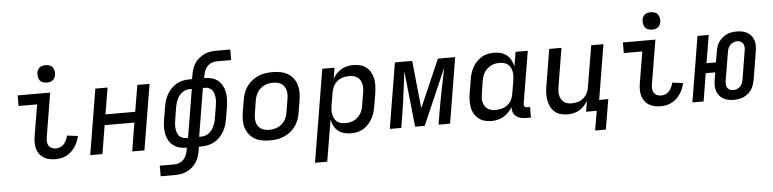

<svg xmlns="http://www.w3.org/2000/svg" viewBox="-52 -1020 6104 1517"><g transform="rotate(-5 3000.0 -262.0)"><path d="M354 8Q329 8 305 3Q281 -2 261 -14Q241 -26 227 -45Q213 -64 206.5 -87Q200 -110 200 -135Q200 -160 204 -185L246 -436H99V-520H357L299 -171Q296 -153 297 -135.5Q298 -118 307 -104Q316 -90 331.5 -83Q347 -76 365 -76Q382 -76 399.5 -83.5Q417 -91 429 -105Q441 -119 448.5 -136Q456 -153 460 -170L545 -159Q540 -137 531.5 -115.5Q523 -94 510 -74.5Q497 -55 480 -39Q463 -23 442 -12Q421 -1 398.5 3.5Q376 8 354 8ZM338 -601Q322 -601 306.5 -606.5Q291 -612 282 -624.5Q273 -637 270.5 -653.5Q268 -670 270 -687Q272 -698 278 -709Q284 -720 294 -727Q304 -734 315.5 -736.5Q327 -739 339 -739Q355 -739 370.5 -733.5Q386 -728 395 -715.5Q404 -703 407 -686.5Q410 -670 407 -653Q405 -642 399 -631Q393 -620 383 -613Q373 -606 361.5 -603.5Q350 -601 338 -601Z M629 0 715 -520H812L777 -310H1013L1048 -520H1145L1059 0H962L999 -226H763L726 0Z M1169 215V131H1284Q1304 131 1323 124Q1342 117 1357 102Q1372 87 1380 67.5Q1388 48 1391 29L1394 8Q1364 8 1337 1Q1310 -6 1288 -22.5Q1266 -39 1252.5 -63.5Q1239 -88 1233.5 -115.5Q1228 -143 1229 -172.5Q1230 -202 1235 -231L1252 -331Q1256 -356 1264 -381Q1272 -406 1285.5 -429Q1299 -452 1318 -471.5Q1337 -491 1360 -504Q1383 -517 1409 -522.5Q1435 -528 1460 -528H1483L1489 -563Q1493 -586 1500.5 -609Q1508 -632 1521.5 -652.5Q1535 -673 1555 -689.5Q1575 -706 1597 -716.5Q1619 -727 1642.5 -731Q1666 -735 1689 -735H1804V-651H1689Q1669 -651 1650 -644Q1631 -637 1616 -622Q1601 -607 1593.5 -587.5Q1586 -568 1583 -549L1579 -528Q1609 -528 1636.5 -521Q1664 -514 1685.5 -497.5Q1707 -481 1720.5 -456.5Q1734 -432 1739.5 -404.5Q1745 -377 1744 -347.5Q1743 -318 1739 -289L1722 -189Q1718 -164 1710 -139Q1702 -114 1688.5 -91Q1675 -68 1656 -48.5Q1637 -29 1613.5 -16Q1590 -3 1564 2.5Q1538 8 1513 8H1490L1485 43Q1481 66 1473 89Q1465 112 1451.5 132.5Q1438 153 1418.5 169.5Q1399 186 1376.5 196.5Q1354 207 1330.5 211Q1307 215 1284 215ZM1394 -69H1411L1474 -451H1460Q1444 -451 1428.5 -446.5Q1413 -442 1399 -432Q1385 -422 1374.5 -408.5Q1364 -395 1357 -380Q1350 -365 1345.5 -349.5Q1341 -334 1338 -318L1322 -218Q1319 -202 1318 -185Q1317 -168 1318.5 -152Q1320 -136 1324.5 -121Q1329 -106 1338.5 -94Q1348 -82 1362.5 -75.5Q1377 -69 1394 -69ZM1499 -69H1513Q1529 -69 1545 -73.5Q1561 -78 1575 -88Q1589 -98 1599 -111.5Q1609 -125 1616 -140Q1623 -155 1628 -170.5Q1633 -186 1635 -202L1652 -302Q1654 -318 1655.5 -335Q1657 -352 1655 -368Q1653 -384 1648.5 -399Q1644 -414 1634.5 -426Q1625 -438 1610.5 -444.5Q1596 -451 1579 -451H1562Z M2055 8Q2023 8 1992 2.5Q1961 -3 1935.5 -17.5Q1910 -32 1891.5 -55.5Q1873 -79 1863.5 -107.5Q1854 -136 1854 -167.5Q1854 -199 1859 -231L1876 -331Q1880 -358 1890 -385Q1900 -412 1917 -436Q1934 -460 1958 -478.5Q1982 -497 2009 -508.5Q2036 -520 2063.5 -524Q2091 -528 2118 -528Q2150 -528 2181 -522.5Q2212 -517 2238 -502.5Q2264 -488 2282.5 -464.5Q2301 -441 2310 -412.5Q2319 -384 2319.5 -352.5Q2320 -321 2315 -289L2298 -189Q2294 -162 2284 -135Q2274 -108 2257 -84Q2240 -60 2216 -41.5Q2192 -23 2165 -11.5Q2138 0 2110 4Q2082 8 2055 8ZM2055 -76Q2072 -76 2089.5 -79Q2107 -82 2123.5 -89.5Q2140 -97 2154.5 -109Q2169 -121 2179 -136.5Q2189 -152 2195 -169Q2201 -186 2203 -203L2220 -303Q2223 -321 2223.5 -338.5Q2224 -356 2220 -372.5Q2216 -389 2207 -403.5Q2198 -418 2184.5 -427Q2171 -436 2153.5 -440Q2136 -444 2118 -444Q2101 -444 2083.5 -441Q2066 -438 2050 -430.5Q2034 -423 2019.5 -411Q2005 -399 1995 -383.5Q1985 -368 1979 -351Q1973 -334 1970 -317L1954 -217Q1951 -199 1950.5 -181.5Q1950 -164 1953.5 -147.5Q1957 -131 1966.5 -116.5Q1976 -102 1989.5 -93Q2003 -84 2020 -80Q2037 -76 2055 -76Z M2393 215 2515 -520H2612L2598 -434Q2610 -455 2628 -474Q2646 -493 2667.5 -505.5Q2689 -518 2713.5 -523Q2738 -528 2761 -528Q2790 -528 2817.5 -520.5Q2845 -513 2865.5 -496Q2886 -479 2899 -455Q2912 -431 2917 -403.5Q2922 -376 2920.5 -347Q2919 -318 2915 -289L2898 -189Q2894 -165 2887 -140.5Q2880 -116 2867 -93Q2854 -70 2836.5 -50.5Q2819 -31 2796 -17Q2773 -3 2748 2.5Q2723 8 2698 8Q2670 8 2643.5 1Q2617 -6 2596 -22.5Q2575 -39 2562.5 -63Q2550 -87 2545 -114L2490 215ZM2659 -76Q2676 -76 2693 -79Q2710 -82 2726.5 -90Q2743 -98 2756.5 -110Q2770 -122 2780 -137.5Q2790 -153 2795.5 -169.5Q2801 -186 2803 -203L2820 -303Q2823 -320 2823.5 -337.5Q2824 -355 2820.5 -371.5Q2817 -388 2808.5 -402.5Q2800 -417 2786.5 -426.5Q2773 -436 2756 -440Q2739 -444 2722 -444Q2698 -444 2673 -437.5Q2648 -431 2628 -415Q2608 -399 2596 -375.5Q2584 -352 2580 -328L2563 -228Q2560 -210 2559 -191.5Q2558 -173 2561.5 -155.5Q2565 -138 2572.5 -122.5Q2580 -107 2593.5 -96Q2607 -85 2624 -80.5Q2641 -76 2659 -76Z M3005 0 3091 -520H3228L3267 -141L3432 -520H3569L3483 0H3392L3409 -104Q3417 -150 3425.5 -195.5Q3434 -241 3443 -286L3454 -338Q3459 -364 3464.5 -390.5Q3470 -417 3475 -444L3282 0H3206L3159 -444Q3156 -417 3152.5 -390.5Q3149 -364 3146 -338L3139 -286Q3134 -241 3127.5 -195.5Q3121 -150 3113 -104L3096 0Z M3812 8Q3783 8 3756 0.5Q3729 -7 3708.5 -24Q3688 -41 3674.5 -65Q3661 -89 3656.5 -116.5Q3652 -144 3653 -173Q3654 -202 3659 -231L3676 -331Q3679 -355 3686.5 -379.5Q3694 -404 3706.5 -427Q3719 -450 3737 -469.5Q3755 -489 3777.5 -503Q3800 -517 3825 -522.5Q3850 -528 3875 -528Q3903 -528 3930 -521Q3957 -514 3977.5 -497.5Q3998 -481 4010.5 -457Q4023 -433 4029 -406L4048 -520H4145L4076 -106Q4075 -100 4076 -94Q4077 -88 4080.5 -83.5Q4084 -79 4089.5 -77.5Q4095 -76 4101 -76H4124V8H4087Q4065 8 4044 3Q4023 -2 4007 -14.5Q3991 -27 3983.5 -46.5Q3976 -66 3977 -88Q3965 -66 3946.5 -47Q3928 -28 3906 -15.5Q3884 -3 3859.5 2.5Q3835 8 3812 8ZM3851 -76Q3875 -76 3900 -82.5Q3925 -89 3945.5 -105Q3966 -121 3978 -144.5Q3990 -168 3993 -192L4010 -292Q4013 -310 4014 -328.5Q4015 -347 4012 -364.5Q4009 -382 4001 -397.5Q3993 -413 3980 -424Q3967 -435 3949.5 -439.5Q3932 -444 3914 -444Q3897 -444 3880 -441Q3863 -438 3847 -430Q3831 -422 3817.5 -410Q3804 -398 3793.5 -382.5Q3783 -367 3778 -350.5Q3773 -334 3770 -317L3754 -217Q3751 -200 3750 -182.5Q3749 -165 3753 -148.5Q3757 -132 3765.5 -117.5Q3774 -103 3787.5 -93.5Q3801 -84 3817.5 -80Q3834 -76 3851 -76Z M4620 154 4646 0H4562L4576 -85Q4563 -64 4546 -45.5Q4529 -27 4507.5 -14.5Q4486 -2 4462.5 3Q4439 8 4416 8Q4387 8 4360 0.5Q4333 -7 4313 -24.5Q4293 -42 4281 -66Q4269 -90 4264.5 -117.5Q4260 -145 4261 -173.5Q4262 -202 4267 -231L4315 -520H4412L4362 -217Q4359 -200 4358 -182.5Q4357 -165 4360.5 -149Q4364 -133 4372 -118.5Q4380 -104 4392.5 -94Q4405 -84 4421.5 -80Q4438 -76 4455 -76Q4479 -76 4503 -82.5Q4527 -89 4547 -105.5Q4567 -122 4578.5 -145Q4590 -168 4593 -192L4648 -520H4745L4673 -84H4745L4705 154Z M5154 8Q5129 8 5105 3Q5081 -2 5061 -14Q5041 -26 5027 -45Q5013 -64 5006.5 -87Q5000 -110 5000 -135Q5000 -160 5004 -185L5046 -436H4899V-520H5157L5099 -171Q5096 -153 5097 -135.5Q5098 -118 5107 -104Q5116 -90 5131.5 -83Q5147 -76 5165 -76Q5182 -76 5199.5 -83.5Q5217 -91 5229 -105Q5241 -119 5248.5 -136Q5256 -153 5260 -170L5345 -159Q5340 -137 5331.5 -115.5Q5323 -94 5310 -74.5Q5297 -55 5280 -39Q5263 -23 5242 -12Q5221 -1 5198.5 3.5Q5176 8 5154 8ZM5138 -601Q5122 -601 5106.5 -606.5Q5091 -612 5082 -624.5Q5073 -637 5070.5 -653.5Q5068 -670 5070 -687Q5072 -698 5078 -709Q5084 -720 5094 -727Q5104 -734 5115.5 -736.5Q5127 -739 5139 -739Q5155 -739 5170.5 -733.5Q5186 -728 5195 -715.5Q5204 -703 5207 -686.5Q5210 -670 5207 -653Q5205 -642 5199 -631Q5193 -620 5183 -613Q5173 -606 5161.5 -603.5Q5150 -601 5138 -601Z M5734 8Q5712 8 5690.5 4Q5669 0 5650.5 -10.5Q5632 -21 5619 -37.5Q5606 -54 5599 -74Q5592 -94 5592 -116.5Q5592 -139 5596 -162L5605 -221H5530L5494 0H5405L5491 -520H5580L5543 -299H5618L5633 -388Q5636 -407 5642.5 -426Q5649 -445 5661 -461.5Q5673 -478 5689 -491.5Q5705 -505 5723.5 -513.5Q5742 -522 5761.5 -525Q5781 -528 5800 -528Q5823 -528 5845 -524Q5867 -520 5885 -509.5Q5903 -499 5916.5 -482.5Q5930 -466 5936.5 -446Q5943 -426 5943 -403.5Q5943 -381 5939 -358L5902 -132Q5898 -113 5891.5 -94Q5885 -75 5874 -58.5Q5863 -42 5846.5 -28.5Q5830 -15 5811 -6.5Q5792 2 5772.5 5Q5753 8 5734 8ZM5735 -69Q5749 -69 5764 -74.5Q5779 -80 5790 -91Q5801 -102 5806.5 -116Q5812 -130 5815 -145L5852 -371Q5855 -386 5854 -400.5Q5853 -415 5846.5 -426.5Q5840 -438 5827.5 -444.5Q5815 -451 5800 -451Q5786 -451 5771.5 -445.5Q5757 -440 5745.5 -429Q5734 -418 5728 -404Q5722 -390 5720 -375L5682 -149Q5680 -134 5680.5 -119.5Q5681 -105 5687.5 -93.5Q5694 -82 5707 -75.5Q5720 -69 5735 -69Z"/></g></svg>

Font: Iosevka Medium Extended
Style: Italic
Weight: 500
Width: 7
Italic angle: -9°
Monospace: yes
Designer: Belleve Invis
Foundry: Belleve Invis
Version: Version 32.5.0; ttfautohint (v1.8.4)